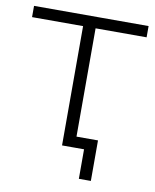

<svg xmlns="http://www.w3.org/2000/svg" viewBox="-76 -580 609 756"><g transform="rotate(10 228.0 -202.0)"><path d="M457 -477H253V0H203V-477H-1V-522H457ZM339 -44V118H291V0H203V-44Z"/></g></svg>

Font: Montserrat Atlas Light
Style: Regular
Weight: 300
Designer: Julieta Ulanovsky
Foundry: Julieta Ulanovsky
Version: Version 7.200